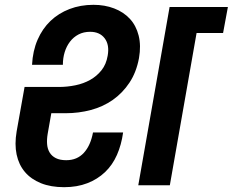

<svg xmlns="http://www.w3.org/2000/svg" viewBox="-20 -769 966 797"><path d="M246 8Q191 8 150 -8.5Q109 -25 83.5 -55Q58 -85 49 -127.5Q40 -170 49 -223L82 -408H224Q259 -408 293 -415Q327 -422 354.5 -437.5Q382 -453 401.5 -477.5Q421 -502 427 -538Q435 -583 414.5 -610Q394 -637 354 -637Q327 -637 306 -626Q285 -615 270.5 -596Q256 -577 248.5 -552.5Q241 -528 241 -500H113Q116 -558 136 -604Q156 -650 189.5 -682Q223 -714 268.5 -731.5Q314 -749 368 -749Q415 -749 454 -734Q493 -719 519 -691Q545 -663 555.5 -621.5Q566 -580 557 -528Q546 -469 517.5 -426Q489 -383 448.5 -354.5Q408 -326 357.5 -312.5Q307 -299 252 -299H193L178 -214Q174 -191 175.5 -171Q177 -151 186 -136Q195 -121 212 -112.5Q229 -104 255 -104Q300 -104 328 -134.5Q356 -165 366 -219H491Q484 -168 465.5 -126Q447 -84 416 -54.5Q385 -25 342.5 -8.5Q300 8 246 8ZM684 -740H926L906 -632H796L685 0H554Z"/></svg>

Font: SVN-Poppins SemiBold
Style: Italic
Weight: 600
Italic angle: -10°
Designer: Ninad Kale (Devanagari), Jonny Pinhorn (Latin)
Foundry: Indian Type Foundry
Version: Version 3.002 2017; ttfautohint (v1.8.3)